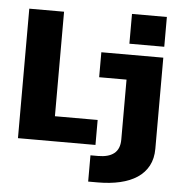

<svg xmlns="http://www.w3.org/2000/svg" viewBox="-60 -777 970 1034"><g transform="rotate(5 425.0 -260.0)"><path d="M58 0V-700H246V-135H477V0ZM455 200V58H496Q524 58 545.5 52.2Q567 46.5 582.2 34.5Q597.5 22.5 605.2 3.8Q613 -15 613 -41V-365H465V-500H800V-8Q800 45.5 779 84.8Q758 124 719.5 149.5Q681 175 627 187.5Q573 200 507 200ZM611.5 -720H800V-559H611.5Z"/></g></svg>

Font: Trispace Thin ExtraBold
Style: Regular
Weight: 800
Version: Version 1.210